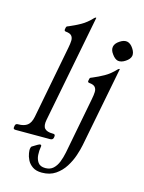

<svg xmlns="http://www.w3.org/2000/svg" viewBox="-157 -781 785 1046"><g transform="rotate(15 235.5 -258.0)"><path d="M189 -33Q202 -33 200 -20L199 -13Q196 0 181 0H-14Q-29 0 -26 -13L-25 -20Q-23 -33 -10 -33H-8Q25 -33 43.5 -47Q62 -61 69 -96L148 -506Q153 -531 153.5 -548Q154 -565 145 -575.5Q136 -586 112 -588Q102 -589 104 -600L106 -610Q107 -615 111 -617Q115 -619 121 -621Q152 -634 182.5 -651Q213 -668 242 -699Q247 -704 250 -704H251Q253 -704 253 -703L135 -97Q128 -62 141 -47.5Q154 -33 186 -33ZM361 -15Q356 11 344.5 45.5Q333 80 312.5 112.5Q292 145 260.5 166.5Q229 188 184 188Q151 188 131 174Q111 160 101.5 140.5Q92 121 89.5 103.5Q87 86 88 80Q89 75 90.5 70Q92 65 99 62L122 48Q133 42 136 42Q146 42 143 54Q139 76 140.5 100Q142 124 154.5 141.5Q167 159 196 159Q223 159 240 143.5Q257 128 267 103Q277 78 283 48L344 -269Q349 -294 349.5 -311Q350 -328 341 -338.5Q332 -349 308 -351Q297 -352 300 -363L302 -373Q303 -378 307 -380Q311 -382 317 -384Q348 -397 378.5 -414Q409 -431 438 -462Q443 -467 446 -467H447Q449 -467 449 -466ZM449 -622Q469 -618 484 -595Q499 -573 496 -554Q492 -535 469 -520Q447 -505 427 -508Q409 -512 393 -535Q377 -556 381 -576Q385 -595 408 -610Q430 -625 449 -622Z"/></g></svg>

Font: Young Serif Light
Style: Italic
Weight: 300
Italic angle: -10.979°
Designer: Bastien Sozeau
Foundry: NBR — Bastien Sozeau
Version: Version 5.001